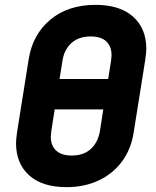

<svg xmlns="http://www.w3.org/2000/svg" viewBox="-20 -760 640 790"><path d="M46 -171Q46 -185 50 -215L98 -516Q114 -618 187 -679Q260 -740 373 -740Q473 -740 527.5 -691.5Q582 -643 582 -559Q582 -546 578 -516L530 -215Q520 -148 483 -97Q446 -46 387 -18Q328 10 254 10Q154 10 100 -38.5Q46 -87 46 -171ZM225 -435H425L437 -510Q439 -526 439 -532Q439 -569 417.5 -589.5Q396 -610 353 -610Q304 -610 274 -583Q244 -556 237 -510ZM391 -220 405 -310H205L191 -220Q189 -204 189 -197Q189 -161 211 -140.5Q233 -120 275 -120Q324 -120 353.5 -147Q383 -174 391 -220Z"/></svg>

Font: JetBrains Mono Extra Bold
Style: Italic
Weight: 800
Italic angle: -9°
Monospace: yes
Designer: Philipp Nurullin, Konstantin Bulenkov
Foundry: JetBrains
Version: 2.002